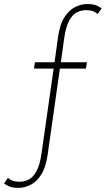

<svg xmlns="http://www.w3.org/2000/svg" viewBox="-148 -720 525 954"><path d="M-56 213.5Q-90 213.5 -107.8 203.8Q-125.5 194 -128 192L-109 164Q-106 167 -91.8 175Q-77.5 183 -49 183Q-28 183 -6.5 172.8Q15 162.5 32.5 132Q50 101.5 58.5 41L118.5 -379H21L25.5 -410.5H123L140 -533.5Q149 -598.5 172.2 -634.5Q195.5 -670.5 225.8 -685.2Q256 -700 285 -700Q319 -700 336.8 -690.5Q354.5 -681 357 -678.5L337.5 -650.5Q334.5 -653.5 320.5 -661.5Q306.5 -669.5 277.5 -669.5Q257 -669.5 235.2 -659.2Q213.5 -649 196.2 -618.5Q179 -588 170.5 -527L154.5 -410.5H284L279 -379H149.5L89 47Q80 112 56.5 148.2Q33 184.5 2.8 199Q-27.5 213.5 -56 213.5Z"/></svg>

Font: League Spartan Extralight
Style: Regular
Weight: 200
Foundry: The League of Moveable Type
Version: Version 2.300; ttfautohint (v1.8.3)